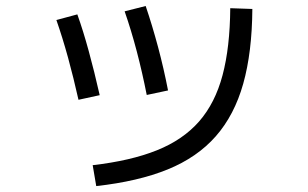

<svg xmlns="http://www.w3.org/2000/svg" viewBox="-20 -605 1040 649"><path d="M293.3 -46.7Q421.6 -61.4 510.1 -96.9Q598.6 -132.4 653 -194.5Q707.3 -256.7 732.3 -350.9Q757.3 -445 758.3 -577.3L833 -574.7Q832 -428.3 802.2 -322.2Q772.3 -216 709.5 -144.5Q646.7 -73 546.8 -32.3Q447 8.3 305.3 24ZM245.3 -267.7Q228.6 -342.3 210 -410.2Q191.3 -478 170.6 -537.3L241.4 -556.4Q261.4 -500.4 280 -432.2Q298.7 -364 317 -283.3ZM476 -284Q461.3 -358.7 442.5 -430.7Q423.6 -502.7 401.3 -566.7L472.4 -584.7Q494.7 -519 514.2 -446.2Q533.7 -373.3 548 -299.3Z"/></svg>

Font: M PLUS 2 Thin
Style: Regular
Weight: 100
Designer: Coji Morishita
Foundry: UNDERFOREST DESIGN
Version: Version 1.001